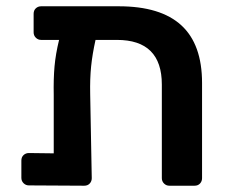

<svg xmlns="http://www.w3.org/2000/svg" viewBox="-20 -591 726 611"><path d="M623 -327V-24Q623 -14 616.5 -7Q610 0 599 0H519Q509 0 502 -7Q495 -14 495 -24V-322Q495 -464 352 -464H284Q274 -419 270 -380Q266 -341 267 -292L272 -24Q272 -14 265.5 -7Q259 0 248 0L72 -1Q62 -1 55 -8Q48 -15 48 -25V-80Q48 -91 55 -97.5Q62 -104 72 -104L151 -103V-289Q150 -340 153.5 -379.5Q157 -419 168 -464H111Q101 -464 94 -471Q87 -478 87 -488V-547Q87 -558 94 -564.5Q101 -571 111 -571H358Q491 -571 557 -510.5Q623 -450 623 -327Z"/></svg>

Font: Hezaedrus Medium
Style: Regular
Weight: 500
Designer: Hubert & Fischer
Foundry: Hubert & Fischer
Version: Version 1.10;September 3, 2019;FontCreator 11.5.0.2425 64-bi